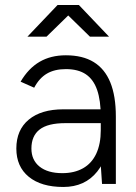

<svg xmlns="http://www.w3.org/2000/svg" viewBox="-20 -732 541 764"><path d="M381 -75V-268Q381 -332 366.5 -374Q352 -416 321.5 -436.5Q291 -457 242 -457Q197 -457 166.5 -439Q136 -421 116 -383L62 -407Q93 -460 137.5 -486Q182 -512 242 -512Q309 -512 353 -485Q397 -458 419 -404Q441 -350 441 -268V0H386ZM45 -141Q45 -215 94.5 -256Q144 -297 232 -297H382V-242H240Q170 -242 137.5 -216.5Q105 -191 105 -141Q105 -95 137.5 -69Q170 -43 228 -43Q276 -43 310.5 -62.5Q345 -82 363 -120.5Q381 -159 381 -214H416Q416 -111 367 -49.5Q318 12 232 12Q144 12 94.5 -28.5Q45 -69 45 -141ZM210 -711V-712H294L414 -586H338ZM209 -712H293V-711L165 -586H89Z"/></svg>

Font: Oak Sans Light
Style: Regular
Weight: 400
Designer: Erik Kennedy, Walven
Foundry: Erik Kennedy, Walven
Version: Version 1.100;Glyphs 3.1.2 (3151)